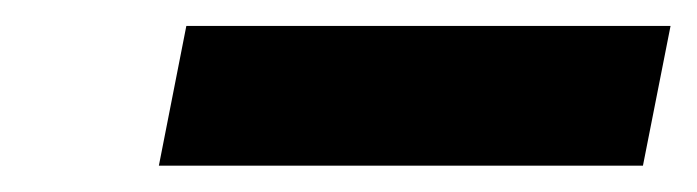

<svg xmlns="http://www.w3.org/2000/svg" viewBox="-20 -746 530 146"><path d="M100.8 -620 121.7 -726.3H489.9L468.9 -620Z"/></svg>

Font: REM Medium
Style: Italic
Weight: 500
Italic angle: -11°
Designer: Octavio Pardo
Foundry: Ashler Design
Version: Version 1.005;gftools[0.9.28]